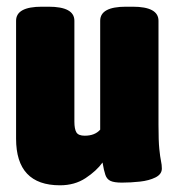

<svg xmlns="http://www.w3.org/2000/svg" viewBox="-20 -544 523 573"><path d="M159 9Q28 9 28 -130V-482Q28 -524 105 -524H125Q202 -524 202 -482V-181Q202 -159 208 -149Q214 -139 233 -139Q263 -139 279 -157V-482Q279 -524 356 -524H376Q453 -524 453 -482V-172Q453 -123 455.5 -99Q458 -75 460.5 -63.5Q463 -52 463 -41Q463 -24 444 -14.5Q425 -5 397.5 -2Q370 1 344 1Q321 1 310 -4Q299 -9 294.5 -22Q290 -35 286 -59Q268 -34 235.5 -12.5Q203 9 159 9Z"/></svg>

Font: Asap Condensed Black
Style: Regular
Weight: 900
Width: 3
Designer: Pablo Cosgaya
Foundry: Omnibus-Type
Version: Version 3.001; ttfautohint (v1.8.4.7-5d5b)